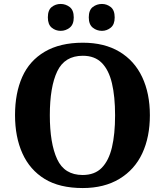

<svg xmlns="http://www.w3.org/2000/svg" viewBox="-20 -941 833 971"><path d="M398.5 10Q281 10 206 -36Q131 -82 93.5 -165Q56 -248 56 -359Q56 -470 92.5 -552Q129 -634 206.3 -679.5Q283.6 -725 399 -725Q508 -725 584 -679.5Q660 -634 699 -551.3Q738 -468.6 738 -358.3Q738 -248 699.5 -165.5Q661 -83 584 -36.5Q507 10 398.5 10ZM397.9 -56Q459 -56 494.6 -92.3Q530.2 -128.6 546.1 -195.7Q562 -262.7 562 -357.8Q562 -453 546.1 -520.1Q530.2 -587.3 494.6 -623.1Q459 -659 398.9 -659Q307 -659 269.5 -580.2Q232 -501.4 232 -358.2Q232 -216 269 -136Q306 -56 397.9 -56ZM495.7 -785Q469.3 -785 449.2 -801.1Q429 -817.3 429 -853.1Q429 -890 449.2 -905.5Q469.3 -921 495.7 -921Q520 -921 540 -905.4Q560 -889.7 560 -852.8Q560 -817 540 -801Q520 -785 495.7 -785ZM286.9 -785Q261 -785 241.5 -801.1Q222 -817.3 222 -853.1Q222 -890 241.5 -905.5Q261 -921 286.9 -921Q312 -921 332.5 -905.4Q353 -889.7 353 -852.8Q353 -817 332.5 -801Q312 -785 286.9 -785Z"/></svg>

Font: Noto Serif Hentaigana EL
Style: Regular
Weight: 400
Designer: Kazuhiro Yamada
Foundry: nipponia
Version: Version 1.000